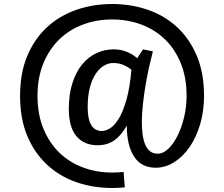

<svg xmlns="http://www.w3.org/2000/svg" viewBox="-20 -751 1117 957"><path d="M766 15Q794 15 820 -10.5Q846 -36 866 -76.5Q886 -117 898 -168.5Q910 -220 910 -273Q910 -365 881 -436Q852 -507 801.5 -555.5Q751 -604 683.5 -629Q616 -654 539 -654Q462 -654 394.5 -629Q327 -604 276.5 -555.5Q226 -507 196.5 -436Q167 -365 167 -273Q167 -181 196.5 -109.5Q226 -38 276.5 10.5Q327 59 394.5 84Q462 109 539 109Q569 109 596 106L602 183Q570 186 539 186Q444 186 360.5 157Q277 128 214.5 70Q152 12 116 -73.5Q80 -159 80 -273Q80 -387 116 -472.5Q152 -558 214.5 -615.5Q277 -673 360.5 -702Q444 -731 539 -731Q634 -731 717.5 -702Q801 -673 863 -615.5Q925 -558 961 -472.5Q997 -387 997 -273Q997 -197 977.5 -131.5Q958 -66 925 -18Q892 30 848 57.5Q804 85 756 85Q684 85 648 29Q612 -27 612 -125Q584 -75 549 -51Q514 -27 467 -27Q399 -27 361 -72Q323 -117 323 -208Q323 -281 341 -337Q359 -393 389.5 -430Q420 -467 460.5 -486Q501 -505 546 -505Q581 -505 611 -493Q641 -481 664 -461Q677 -482 693 -505L742 -495Q734 -463 724 -420Q714 -377 706 -329.5Q698 -282 692.5 -233Q687 -184 687 -141Q687 -108 691 -79.5Q695 -51 704 -30Q713 -9 728 3Q743 15 766 15ZM488 -98Q506 -98 528.5 -111.5Q551 -125 572 -159.5Q593 -194 610 -253Q627 -312 635 -403Q619 -417 596 -427Q573 -437 544 -437Q520 -437 497 -423Q474 -409 456 -381.5Q438 -354 427.5 -313Q417 -272 417 -217Q417 -98 488 -98Z"/></svg>

Font: Orienta
Style: Regular
Weight: 400
Designer: Eduardo Rodriguez Tunni
Foundry: Eduardo Rodriguez Tunni
Version: Version 1.001